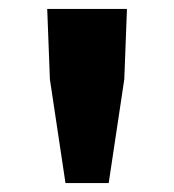

<svg xmlns="http://www.w3.org/2000/svg" viewBox="-20 -804 391 431"><path d="M127 -393 92 -626 86 -784H265L259 -626L224 -393Z"/></svg>

Font: Source Han Sans TC Heavy
Style: Regular
Weight: 900
Designer: Ryoko NISHIZUKA Ë•øÂ°öÊ∂ºÂ≠ê (kana, bopomofo & ideographs); Paul D. Hunt (Latin, Greek & Cyrillic); Sandoll Communicatio
Foundry: Adobe
Version: Version 2.004;hotconv 1.0.118;makeotfexe 2.5.65603